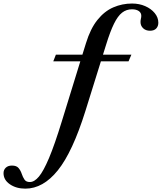

<svg xmlns="http://www.w3.org/2000/svg" viewBox="-234 -842 939 1115"><path d="M-87 253.5Q-139.5 253.5 -176.5 228.2Q-213.5 203 -213.5 163.5Q-213.5 144.5 -200.5 132Q-187.5 119.5 -164.5 119.5Q-138 119.5 -126 134Q-114 148.5 -107.8 167.5Q-101.5 186.5 -91.8 201Q-82 215.5 -60 215Q-34.5 215 -8 183.5Q18.5 152 51 75Q83.5 -2 125.5 -139L232.5 -486H75.5L90.5 -524.5H244.5L265 -590.5Q291 -675.5 331.8 -726.2Q372.5 -777 424 -799.2Q475.5 -821.5 533 -821.5Q574.5 -821.5 609 -806.5Q643.5 -791.5 664.5 -766Q685.5 -740.5 685.5 -710Q685.5 -689.5 673.2 -676.5Q661 -663.5 637 -663.5Q612.5 -663.5 597.2 -678Q582 -692.5 582 -714Q582 -724 584.2 -733Q586.5 -742 586.5 -750Q586.5 -768 571.8 -778Q557 -788 532.5 -788Q500 -788 475 -768.5Q450 -749 428 -704.2Q406 -659.5 382.5 -583.5L364 -524.5H529L512.5 -486H352L262 -197.5Q187.5 40.5 102 147Q16.5 253.5 -87 253.5Z"/></svg>

Font: Libre Caslon Text Medium Italic
Style: Regular
Weight: 500
Italic angle: -22.583°
Designer: Pablo Impallari, Rodrigo Fuenzalida, Katja Schimmel
Foundry: Pablo Impallari, Rodrigo Fuenzalida
Version: Version 2.000